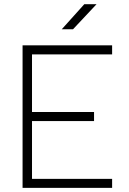

<svg xmlns="http://www.w3.org/2000/svg" viewBox="-20 -914 626 934"><path d="M89.8 0V-693.4H525.4V-649.4H135.7V-369.1H437.5V-325.2H135.7V-43.9H525.4V0ZM280.3 -771.5 390.1 -893.6H449.7L335 -771.5Z"/></svg>

Font: Cascadia Code ExtraLight
Style: Regular
Weight: 200
Monospace: yes
Designer: Aaron Bell
Foundry: Saja Typeworks
Version: Version 2407.024; ttfautohint (v1.8.4)